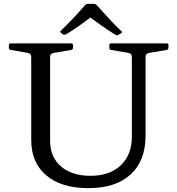

<svg xmlns="http://www.w3.org/2000/svg" viewBox="-20 -967 917 996"><path d="M735 -263Q735 -133 657.5 -62Q580 9 438 9Q299 9 220.5 -57Q142 -123 142 -241V-742H240V-236Q240 -152 296.5 -103.5Q353 -55 450 -55Q549 -55 606.5 -109.5Q664 -164 664 -258V-742H735ZM26 -732Q26 -742 35 -742H349Q359 -742 359 -733V-720Q359 -711 350 -708L261 -693Q249 -691 244.5 -686Q240 -681 240 -669V-527H142V-668Q142 -680 138 -685.5Q134 -691 122 -693L36 -708Q26 -709 26 -719ZM547 -732Q547 -742 556 -742H844Q854 -742 854 -733V-720Q854 -711 845 -708L756 -693Q744 -691 739.5 -686Q735 -681 735 -669V-527H664V-668Q664 -680 660 -685.5Q656 -691 644 -693L557 -708Q547 -709 547 -719ZM297 -796Q288 -802 296 -808Q326 -837 357 -869.5Q388 -902 421 -940Q428 -947 437 -947H466Q475 -947 482 -940Q516 -902 547 -868.5Q578 -835 609 -806Q617 -800 608 -794Q605 -792 601.5 -790.5Q598 -789 595 -787Q587 -781 578 -787Q542 -809 507.5 -833.5Q473 -858 438 -884H460Q427 -859 393 -835Q359 -811 325 -790Q317 -785 308 -788Q305 -790 302 -792Q299 -794 297 -796Z"/></svg>

Font: Hahmlet
Style: Regular
Weight: 400
Designer: Minjoo Ham & Mark Frömberg
Foundry: hypertype
Version: Version 1.002